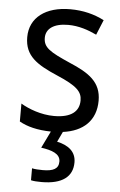

<svg xmlns="http://www.w3.org/2000/svg" viewBox="-55 -678 540 864"><g transform="rotate(5 215.0 -246.0)"><path d="M306 46C306 -2 272 -29 220 -40L242 -86C333 -98 390 -150 390 -240C390 -324 335 -361 245 -399C154 -439 124 -457 124 -501C124 -542 159 -568 224 -568C272 -568 315 -553 353 -535L381 -603C336 -626 286 -639 227 -639C117 -639 45 -586 45 -497C45 -412 101 -377 194 -337C286 -298 309 -273 309 -234C309 -185 274 -154 196 -154C137 -154 80 -176 45 -197V-116C80 -96 127 -84 188 -83L151 -7C200 0 238 13 238 48C238 81 214 93 167 93C150 93 130 92 118 89V143C129 146 147 147 166 147C259 147 306 111 306 46Z"/></g></svg>

Font: Noto Sans Kannada UI SemiCondensed SemiBold
Style: Regular
Weight: 600
Width: 4
Designer: Jelle Bosma - Monotype Design Team
Foundry: Monotype Imaging Inc.
Version: Version 2.006